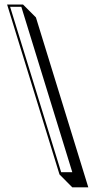

<svg xmlns="http://www.w3.org/2000/svg" viewBox="-20 -718 409 843"><path d="M81.1 -698.2 137.7 -641.6 367.7 104.5H297.4L241.2 47.9L11.2 -698.2ZM73.7 -688H24.4L248.5 38.1H297.4Z"/></svg>

Font: Linux Biolinum Shadow O
Style: Bold
Weight: 700
Designer: Philipp H. Poll
Foundry: Philipp H. Poll
Version: Version 0.9.2